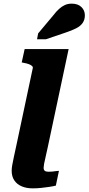

<svg xmlns="http://www.w3.org/2000/svg" viewBox="-20 -1027 485 1052"><path d="M159 -651Q162 -659 156 -665Q150 -671 138 -675.5Q126 -680 108 -683L99 -685L115 -758H356L242 -222Q235 -188 229.5 -165.5Q224 -143 221.5 -129Q219 -115 219 -108Q219 -96 225.5 -91Q232 -86 246 -86Q257 -86 267 -87Q277 -88 286.5 -89.5Q296 -91 303 -91L286 -10Q270 -6 249.5 -3Q229 0 206.5 2.5Q184 5 159 5Q125 5 99 -6Q73 -17 58.5 -38.5Q44 -60 44 -91Q44 -105 47 -122Q50 -139 55.5 -165Q61 -191 70 -232ZM272 -943Q288 -964 303.5 -978Q319 -992 335.5 -999.5Q352 -1007 373 -1007Q407 -1007 426 -988.5Q445 -970 445 -943Q445 -919 433 -901.5Q421 -884 397.5 -872Q374 -860 338 -848L232 -812H183L189 -844Z"/></svg>

Font: Roboto Serif
Style: Bold Italic
Weight: 700
Italic angle: -10°
Designer: Greg Gazdowicz
Foundry: Commercial Type
Version: Version 1.008